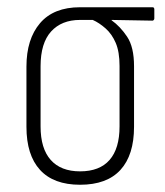

<svg xmlns="http://www.w3.org/2000/svg" viewBox="-20 -502 455 530"><path d="M201 8Q128 8 90.5 -33Q53 -74 53 -152V-318Q53 -394 90.5 -438Q128 -482 201 -482H401Q406 -482 406 -476V-451Q406 -449 404.5 -447Q403 -445 401 -445L288 -447V-446Q312 -429 331 -400.5Q350 -372 350 -319V-152Q350 -74 312.5 -33Q275 8 201 8ZM201 -29Q255 -29 282.5 -60.5Q310 -92 310 -153V-320Q310 -359 299.5 -383.5Q289 -408 271.5 -423.5Q254 -439 236 -447H201Q150 -447 121 -415Q92 -383 92 -319V-153Q92 -92 120 -60.5Q148 -29 201 -29Z"/></svg>

Font: Sofia Sans Condensed ExtraLight
Style: Regular
Weight: 250
Version: Version 4.100